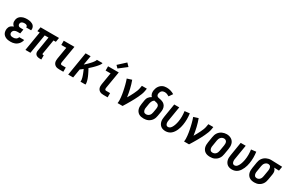

<svg xmlns="http://www.w3.org/2000/svg" viewBox="179 -2264 5668 3752"><g transform="rotate(30 3012.5 -387.5)"><path d="M205 8Q178 8 151.5 4.5Q125 1 101.5 -9Q78 -19 59 -35Q40 -51 28.5 -73.5Q17 -96 14 -122.5Q11 -149 15 -175Q18 -193 26 -211Q34 -229 48 -243Q62 -257 79.5 -266Q97 -275 115 -282Q101 -291 90.5 -304.5Q80 -318 74 -334.5Q68 -351 67.5 -369.5Q67 -388 70 -406Q73 -427 82 -447Q91 -467 107 -483Q123 -499 142.5 -510Q162 -521 182.5 -527Q203 -533 224 -535.5Q245 -538 266 -538Q289 -538 311.5 -535.5Q334 -533 355 -526.5Q376 -520 394.5 -508.5Q413 -497 425.5 -479.5Q438 -462 443 -440Q448 -418 444 -395Q444 -393 443.5 -391Q443 -389 443 -387H331Q331 -388 331.5 -388.5Q332 -389 332 -390Q334 -402 328.5 -413.5Q323 -425 313 -431.5Q303 -438 291 -440Q279 -442 266 -442Q257 -442 248 -441Q239 -440 230.5 -438Q222 -436 213 -432Q204 -428 197 -422Q190 -416 185.5 -407Q181 -398 180 -390Q177 -375 181 -361.5Q185 -348 195 -339Q205 -330 219 -327Q233 -324 247 -324H305L289 -228H231Q220 -228 209.5 -227Q199 -226 188 -223Q177 -220 166 -215Q155 -210 146.5 -202Q138 -194 133 -183.5Q128 -173 126 -162Q123 -146 128 -130.5Q133 -115 144.5 -105Q156 -95 172 -91.5Q188 -88 205 -88Q221 -88 237.5 -91Q254 -94 269 -102.5Q284 -111 294.5 -125Q305 -139 309 -155H420Q416 -131 405.5 -108.5Q395 -86 379 -66.5Q363 -47 342.5 -32Q322 -17 299 -8Q276 1 252 4.5Q228 8 205 8Z M868 8Q843 8 819 2Q795 -4 778 -19.5Q761 -35 755.5 -59Q750 -83 755 -108L808 -434H723L651 0H538L610 -434H557L573 -530H990L974 -434H921L867 -108Q866 -104 867 -100Q868 -96 870 -93Q872 -90 876 -89Q880 -88 884 -88H901V8Z M1300 0Q1278 0 1257 -3.5Q1236 -7 1218 -17Q1200 -27 1187 -42.5Q1174 -58 1167.5 -77.5Q1161 -97 1161 -119Q1161 -141 1164 -163L1209 -434H1097V-530H1338L1274 -147Q1273 -138 1273 -129.5Q1273 -121 1275.5 -113.5Q1278 -106 1285 -101Q1292 -96 1300 -96H1393V0Z M1503 0 1590 -530H1703L1668 -321Q1681 -333 1694 -344.5Q1707 -356 1719.5 -368Q1732 -380 1744 -392.5Q1756 -405 1768 -417.5Q1780 -430 1791.5 -443.5Q1803 -457 1813 -470.5Q1823 -484 1832.5 -499Q1842 -514 1845 -530H1972Q1970 -513 1960 -497Q1950 -481 1939 -466.5Q1928 -452 1915.5 -438Q1903 -424 1890.5 -410.5Q1878 -397 1864.5 -383.5Q1851 -370 1837.5 -357.5Q1824 -345 1810.5 -332.5Q1797 -320 1783 -308Q1793 -290 1802.5 -272Q1812 -254 1821 -236Q1830 -218 1839 -199.5Q1848 -181 1856 -162Q1864 -143 1871 -123.5Q1878 -104 1883.5 -84Q1889 -64 1892.5 -42.5Q1896 -21 1893 0H1780Q1784 -22 1780.5 -44Q1777 -66 1771.5 -87Q1766 -108 1758.5 -128.5Q1751 -149 1743.5 -168.5Q1736 -188 1727.5 -207.5Q1719 -227 1710 -247Q1695 -234 1679.5 -222Q1664 -210 1648 -199L1615 0Z M2300 0Q2278 0 2257 -3.5Q2236 -7 2218 -17Q2200 -27 2187 -42.5Q2174 -58 2167.5 -77.5Q2161 -97 2161 -119Q2161 -141 2164 -163L2209 -434H2097V-530H2338L2274 -147Q2273 -138 2273 -129.5Q2273 -121 2275.5 -113.5Q2278 -106 2285 -101Q2292 -96 2300 -96H2393V0ZM2277 -584 2226 -636 2386 -783 2450 -717Z M2617 0Q2623 -33 2622 -66Q2621 -99 2617.5 -131.5Q2614 -164 2609 -196Q2604 -228 2597.5 -259.5Q2591 -291 2584 -322Q2577 -353 2569 -384Q2561 -415 2552 -445Q2543 -475 2532 -505L2637 -538Q2668 -455 2688.5 -367.5Q2709 -280 2722 -190Q2743 -225 2762 -260Q2781 -295 2798.5 -330.5Q2816 -366 2830.5 -402.5Q2845 -439 2851 -477L2860 -530H2972L2964 -477Q2957 -435 2941 -393.5Q2925 -352 2906 -312Q2887 -272 2866 -232.5Q2845 -193 2822.5 -154Q2800 -115 2777 -76.5Q2754 -38 2730 0Z M3206 8Q3177 8 3148 2Q3119 -4 3096 -19Q3073 -34 3057 -56.5Q3041 -79 3033.5 -106.5Q3026 -134 3026.5 -163.5Q3027 -193 3032 -222L3046 -310Q3049 -330 3056 -348.5Q3063 -367 3075.5 -383.5Q3088 -400 3104 -413.5Q3120 -427 3139 -436Q3126 -448 3117.5 -463.5Q3109 -479 3104.5 -496.5Q3100 -514 3100 -532.5Q3100 -551 3103 -570Q3107 -593 3115 -616Q3123 -639 3136.5 -659.5Q3150 -680 3168.5 -697Q3187 -714 3209 -724.5Q3231 -735 3254.5 -739Q3278 -743 3302 -743Q3348 -743 3391 -730Q3434 -717 3471 -694L3414 -612Q3390 -627 3364 -637Q3338 -647 3308 -647Q3291 -647 3274 -641.5Q3257 -636 3244 -623.5Q3231 -611 3224 -594Q3217 -577 3214 -560Q3211 -542 3217 -524.5Q3223 -507 3238 -498.5Q3253 -490 3271.5 -487.5Q3290 -485 3307.5 -480.5Q3325 -476 3342 -470.5Q3359 -465 3374 -456Q3389 -447 3401.5 -434.5Q3414 -422 3422.5 -407Q3431 -392 3436 -375Q3441 -358 3442.5 -339.5Q3444 -321 3442 -302.5Q3440 -284 3437 -265L3422 -178Q3418 -152 3409.5 -127.5Q3401 -103 3386.5 -81Q3372 -59 3351 -41Q3330 -23 3306 -12Q3282 -1 3256.5 3.5Q3231 8 3206 8ZM3206 -88Q3226 -88 3245.5 -96Q3265 -104 3279.5 -119.5Q3294 -135 3301.5 -154.5Q3309 -174 3312 -193L3327 -281Q3329 -298 3329.5 -315Q3330 -332 3324.5 -346.5Q3319 -361 3306.5 -371.5Q3294 -382 3278.5 -386.5Q3263 -391 3247 -394Q3231 -397 3215 -401Q3201 -392 3191 -379.5Q3181 -367 3174 -353Q3167 -339 3163 -324Q3159 -309 3156 -294L3142 -207Q3139 -193 3138 -179.5Q3137 -166 3139 -153Q3141 -140 3145.5 -127.5Q3150 -115 3158.5 -106Q3167 -97 3180 -92.5Q3193 -88 3206 -88Z M3700 8Q3671 8 3644 1Q3617 -6 3595.5 -22Q3574 -38 3560 -61Q3546 -84 3539.5 -110.5Q3533 -137 3534 -165.5Q3535 -194 3540 -222L3590 -530H3703L3650 -207Q3647 -194 3646 -181Q3645 -168 3646 -155.5Q3647 -143 3650 -131Q3653 -119 3660 -109Q3667 -99 3678 -93.5Q3689 -88 3702 -88Q3717 -88 3732 -95Q3747 -102 3758.5 -114Q3770 -126 3778 -140Q3786 -154 3793 -168.5Q3800 -183 3805 -198Q3810 -213 3814.5 -228Q3819 -243 3822 -258Q3825 -273 3828 -288Q3838 -347 3837.5 -404.5Q3837 -462 3829 -519L3940 -532Q3949 -468 3949 -404Q3949 -340 3938 -274Q3933 -242 3924 -210Q3915 -178 3901.5 -147Q3888 -116 3869 -87Q3850 -58 3823.5 -35.5Q3797 -13 3764.5 -2.5Q3732 8 3700 8Z M4117 0Q4123 -33 4122 -66Q4121 -99 4117.5 -131.5Q4114 -164 4109 -196Q4104 -228 4097.5 -259.5Q4091 -291 4084 -322Q4077 -353 4069 -384Q4061 -415 4052 -445Q4043 -475 4032 -505L4137 -538Q4168 -455 4188.5 -367.5Q4209 -280 4222 -190Q4243 -225 4262 -260Q4281 -295 4298.5 -330.5Q4316 -366 4330.5 -402.5Q4345 -439 4351 -477L4360 -530H4472L4464 -477Q4457 -435 4441 -393.5Q4425 -352 4406 -312Q4387 -272 4366 -232.5Q4345 -193 4322.5 -154Q4300 -115 4277 -76.5Q4254 -38 4230 0Z M4705 8Q4675 8 4647 2Q4619 -4 4595.5 -19Q4572 -34 4556 -57Q4540 -80 4533 -107Q4526 -134 4526.5 -163.5Q4527 -193 4532 -222L4553 -352Q4557 -378 4565.5 -402.5Q4574 -427 4589 -449.5Q4604 -472 4625 -490Q4646 -508 4670.5 -519Q4695 -530 4720 -535.5Q4745 -541 4771 -541Q4801 -541 4828.5 -533.5Q4856 -526 4879.5 -511Q4903 -496 4919 -473Q4935 -450 4942 -423Q4949 -396 4949 -366.5Q4949 -337 4944 -308L4922 -178Q4918 -152 4909.5 -127.5Q4901 -103 4886 -80.5Q4871 -58 4850 -40.5Q4829 -23 4805 -11.5Q4781 0 4755.5 4Q4730 8 4705 8ZM4707 -88Q4727 -88 4746.5 -96Q4766 -104 4780 -119.5Q4794 -135 4801.5 -154.5Q4809 -174 4812 -193L4834 -323Q4837 -344 4837 -365Q4837 -386 4829.5 -404Q4822 -422 4804.5 -432Q4787 -442 4766 -442Q4747 -442 4728 -433.5Q4709 -425 4695 -409.5Q4681 -394 4673.5 -375Q4666 -356 4663 -337L4642 -207Q4639 -193 4638 -179Q4637 -165 4639 -152Q4641 -139 4645.5 -127Q4650 -115 4659 -105.5Q4668 -96 4680.5 -92Q4693 -88 4707 -88Z M5200 8Q5171 8 5144 1Q5117 -6 5095.5 -22Q5074 -38 5060 -61Q5046 -84 5039.5 -110.5Q5033 -137 5034 -165.5Q5035 -194 5040 -222L5090 -530H5203L5150 -207Q5147 -194 5146 -181Q5145 -168 5146 -155.5Q5147 -143 5150 -131Q5153 -119 5160 -109Q5167 -99 5178 -93.5Q5189 -88 5202 -88Q5217 -88 5232 -95Q5247 -102 5258.5 -114Q5270 -126 5278 -140Q5286 -154 5293 -168.5Q5300 -183 5305 -198Q5310 -213 5314.5 -228Q5319 -243 5322 -258Q5325 -273 5328 -288Q5338 -347 5337.5 -404.5Q5337 -462 5329 -519L5440 -532Q5449 -468 5449 -404Q5449 -340 5438 -274Q5433 -242 5424 -210Q5415 -178 5401.5 -147Q5388 -116 5369 -87Q5350 -58 5323.5 -35.5Q5297 -13 5264.5 -2.5Q5232 8 5200 8Z M5704 8Q5675 8 5646.5 2Q5618 -4 5595 -19Q5572 -34 5556 -57Q5540 -80 5533 -107Q5526 -134 5526.5 -163.5Q5527 -193 5532 -222L5553 -352Q5557 -377 5565.5 -401.5Q5574 -426 5589 -447.5Q5604 -469 5624.5 -486.5Q5645 -504 5668.5 -515Q5692 -526 5717 -532Q5742 -538 5767 -538Q5771 -538 5775 -538Q5779 -538 5783 -538L6025 -530L6009 -434L5899 -438Q5912 -426 5921 -411.5Q5930 -397 5934.5 -380Q5939 -363 5939 -344.5Q5939 -326 5936 -308L5914 -178Q5910 -153 5902 -128.5Q5894 -104 5880 -82Q5866 -60 5846 -42Q5826 -24 5802.5 -12.5Q5779 -1 5753.5 3.5Q5728 8 5704 8ZM5706 -88Q5725 -88 5743.5 -96.5Q5762 -105 5775 -121Q5788 -137 5794.5 -155.5Q5801 -174 5804 -193L5826 -323Q5828 -336 5829 -349Q5830 -362 5829 -374.5Q5828 -387 5824.5 -398.5Q5821 -410 5814 -420Q5807 -430 5796 -435.5Q5785 -441 5772 -442H5767Q5765 -442 5763.5 -442Q5762 -442 5761 -442Q5742 -442 5724 -432.5Q5706 -423 5693 -407.5Q5680 -392 5673 -373.5Q5666 -355 5663 -337L5642 -207Q5639 -193 5638 -179.5Q5637 -166 5639 -153Q5641 -140 5645.5 -127.5Q5650 -115 5658.5 -106Q5667 -97 5679.5 -92.5Q5692 -88 5706 -88Z"/></g></svg>

Font: Iosevka Curly Oblique
Style: Bold
Weight: 700
Italic angle: -9°
Monospace: yes
Designer: Belleve Invis
Foundry: Belleve Invis
Version: Version 11.1.0; ttfautohint (v1.8.3)